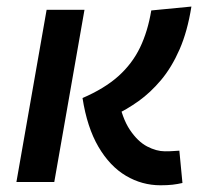

<svg xmlns="http://www.w3.org/2000/svg" viewBox="-20 -547 626 577"><path d="M462.4 9.8Q406.7 9.8 358.4 -18.8Q310.1 -47.4 275.9 -105.7Q241.7 -164.1 228 -252.4Q293.9 -280.8 335.7 -318.1Q377.4 -355.5 400.9 -404.3Q424.3 -453.1 434.6 -515.6L555.2 -527.3Q543.5 -453.1 519.8 -398.9Q496.1 -344.7 464.1 -306.6Q432.1 -268.6 396.5 -243.2Q360.8 -217.8 325.2 -201.2L335 -253.4Q346.7 -191.9 370.4 -156.7Q394 -121.6 422.1 -106.9Q450.2 -92.3 475.6 -92.3Q491.7 -92.3 499.8 -93Q507.8 -93.8 519 -94.2L528.3 2.9Q513.7 6.3 498.3 8.1Q482.9 9.8 462.4 9.8ZM29.3 0 120.1 -517.6H233.9L143.1 0Z"/></svg>

Font: Cascadia Mono Medium
Style: Italic
Weight: 500
Italic angle: -10°
Monospace: yes
Designer: Aaron Bell
Foundry: Saja Typeworks
Version: Version 2407.024